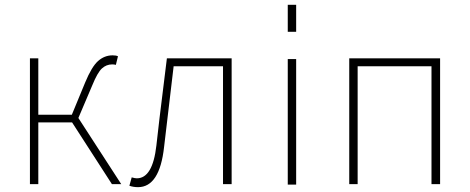

<svg xmlns="http://www.w3.org/2000/svg" viewBox="-20 -772 1970 805"><path d="M308.6 -277.3 488.3 0H449.2L282.2 -258.8H140.6V0H105.5V-527.3H140.6V-291H281.2L336.9 -425.8Q364.3 -492.2 391.1 -516.1Q418 -540 452.1 -540Q466.8 -540 474.6 -536.1L465.8 -500Q460 -502 450.2 -502Q425.8 -502 407.2 -484.9Q388.7 -467.8 367.2 -415Z M558.6 12.7Q539.1 12.7 522.5 6.8L532.2 -28.3Q545.9 -24.4 553.7 -24.4Q620.1 -24.4 635.7 -162.1Q641.6 -215.8 648.9 -277.3Q656.2 -338.9 665.5 -412.1Q674.8 -485.4 679.7 -527.3H951.2V0H915V-494.1H708Q702.1 -442.4 668 -156.2Q649.4 12.7 558.6 12.7Z M1186.5 -638.7V-752H1221.7V-638.7ZM1186.5 2V-524.4H1221.7V2Z M1444.3 0V-527.3H1825.2V0H1789.1V-494.1H1479.5V0Z"/></svg>

Font: Gen Shin Gothic ExtraLight
Style: Regular
Weight: 100
Designer: [Source Han Sans]
Ryoko NISHIZUKA  (kana & ideographs); Paul D. Hunt (Latin, Greek & Cyrillic); Wenlong ZHANG  (bopomofo
Version: Version 1.002.20150607